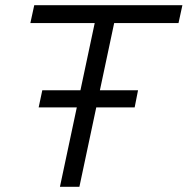

<svg xmlns="http://www.w3.org/2000/svg" viewBox="-20 -720 723 740"><path d="M211 0 276 -306H129L143 -372H290L345 -631H97L112 -700H683L668 -631H420L365 -372H512L499 -306H351L286 0Z"/></svg>

Font: Red Hat Display VF
Style: Italic
Weight: 300
Italic angle: -12°
Designer: Pentagram, MCKL
Foundry: Pentagram, MCKL
Version: Version 1.023